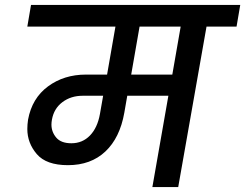

<svg xmlns="http://www.w3.org/2000/svg" viewBox="-20 -760 996 780"><path d="M941 -652H819L704 0H599L664 -371H497L485 -302Q467 -200 408 -144.5Q349 -89 256 -89Q168 -89 129.5 -134Q91 -179 91 -236Q91 -254 94 -274Q110 -361 175 -409Q240 -457 329 -457H415L449 -652H91L106 -740H956ZM714 -652H547L513 -457H680ZM399 -371H316Q268 -371 233.5 -345Q199 -319 191 -274Q189 -263 189 -254Q189 -224 208.5 -201Q228 -178 270 -178Q315 -178 345.5 -209.5Q376 -241 386 -297Z"/></svg>

Font: Fz Poppins Med
Style: Italic
Weight: 500
Italic angle: -10°
Designer: Ninad Kale (Devanagari), Jonny Pinhorn (Latin)
Foundry: Indian Type Foundry
Version: Vit hóa bi Vntype.Com & FontZin.Com